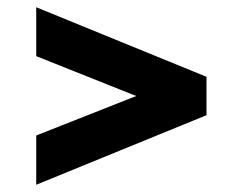

<svg xmlns="http://www.w3.org/2000/svg" viewBox="-20 -608 670 530"><path d="M80 -98V-234L356 -343L80 -453V-588L550 -396V-290Z"/></svg>

Font: OVRPSS Recut ExtraBold
Style: Regular
Weight: 800
Designer: Giant Group
Foundry: Giant Group
Version: Version 1.001;hotconv 1.0.109;makeotfexe 2.5.65596